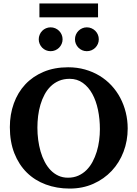

<svg xmlns="http://www.w3.org/2000/svg" viewBox="-20 -1077 796 1113"><path d="M559.1 -328.1Q559.1 -386.7 548.1 -439.7Q537.1 -492.7 515.1 -532.7Q493.2 -572.8 460.2 -596.4Q427.2 -620.1 383.8 -620.1Q349.1 -620.1 321.8 -608.4Q294.4 -596.7 273.7 -576.4Q252.9 -556.2 238.3 -528.8Q223.6 -501.5 214.4 -470Q205.1 -438.5 200.9 -404.5Q196.8 -370.6 196.8 -336.9Q196.8 -301.3 201.4 -266.1Q206.1 -231 215.3 -198.7Q224.6 -166.5 239.3 -138.7Q253.9 -110.8 273.4 -90.6Q293 -70.3 318.1 -58.6Q343.3 -46.9 374 -46.9Q407.2 -46.9 434.1 -58.8Q460.9 -70.8 481.4 -91.3Q502 -111.8 516.6 -139.2Q531.2 -166.5 540.8 -197.8Q550.3 -229 554.7 -262.5Q559.1 -295.9 559.1 -328.1ZM720.2 -332Q720.2 -260.3 696 -197Q671.9 -133.8 627.4 -86.4Q583 -39.1 521 -11.5Q459 16.1 383.8 16.1Q309.1 16.1 245.4 -7.6Q181.6 -31.2 135.5 -76.7Q89.4 -122.1 63.2 -188.5Q37.1 -254.9 37.1 -339.8Q37.1 -413.6 60.1 -477.3Q83 -541 126.2 -587.4Q169.4 -633.8 232.2 -660.4Q294.9 -687 375 -687Q426.8 -687 472.7 -674.1Q518.6 -661.1 556.9 -637.9Q595.2 -614.7 625.5 -582.3Q655.8 -549.8 676.8 -510.3Q697.8 -470.7 709 -425.5Q720.2 -380.4 720.2 -332ZM342.8 -849.1Q342.8 -835 337.4 -822.5Q332 -810.1 322.5 -800.5Q313 -791 300.3 -785.6Q287.6 -780.3 273.4 -780.3Q259.3 -780.3 246.6 -785.6Q233.9 -791 224.6 -800.5Q215.3 -810.1 210 -822.5Q204.6 -835 204.6 -849.1Q204.6 -863.3 210 -876Q215.3 -888.7 224.6 -898.2Q233.9 -907.7 246.6 -913.1Q259.3 -918.5 273.4 -918.5Q287.6 -918.5 300.3 -913.1Q313 -907.7 322.5 -898.2Q332 -888.7 337.4 -876Q342.8 -863.3 342.8 -849.1ZM552.7 -849.1Q552.7 -835 547.4 -822.5Q542 -810.1 532.5 -800.5Q522.9 -791 510.3 -785.6Q497.6 -780.3 483.4 -780.3Q469.2 -780.3 456.8 -785.6Q444.3 -791 434.8 -800.5Q425.3 -810.1 419.9 -822.5Q414.6 -835 414.6 -849.1Q414.6 -863.3 419.9 -876Q425.3 -888.7 434.8 -898.2Q444.3 -907.7 456.8 -913.1Q469.2 -918.5 483.4 -918.5Q497.6 -918.5 510.3 -913.1Q522.9 -907.7 532.5 -898.2Q542 -888.7 547.4 -876Q552.7 -863.3 552.7 -849.1ZM208.5 -976.6V-1057.1H548.3V-976.6Z"/></svg>

Font: Charis SIL Am
Style: Bold
Weight: 700
Foundry: SIL International
Version: Version 5.000